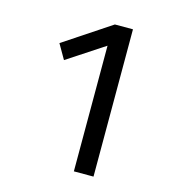

<svg xmlns="http://www.w3.org/2000/svg" viewBox="-100 -746 760 831"><g transform="rotate(15 279.5 -330.0)"><path d="M306 0V-563L140 -454L102 -520L313 -660H394V0Z"/></g></svg>

Font: Cairo Play Medium
Style: Regular
Weight: 500
Version: Version 3.119